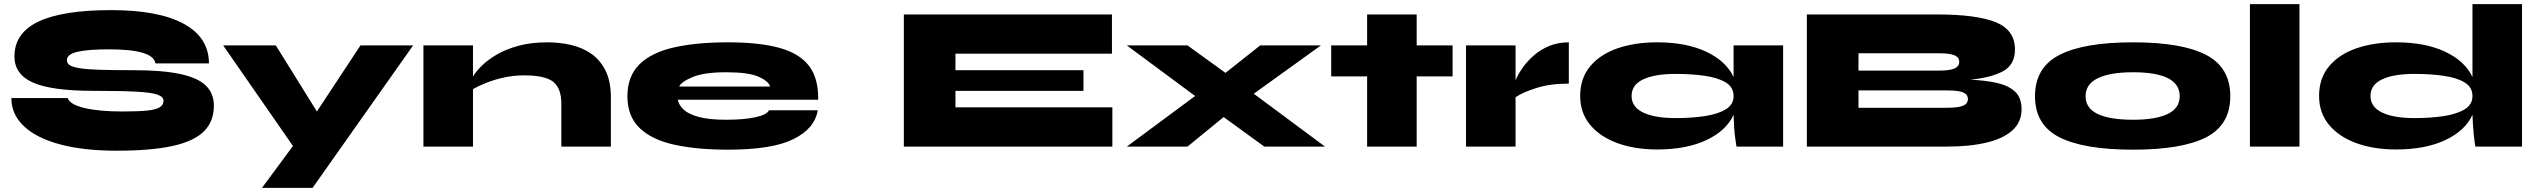

<svg xmlns="http://www.w3.org/2000/svg" viewBox="-20 -710 12316 930"><path d="M35 -235H308Q318 -204 388.5 -187Q459 -170 574 -170Q649 -170 692.5 -174.5Q736 -179 754 -190.5Q772 -202 772 -222Q772 -241 743 -251.5Q714 -262 640 -266Q566 -270 432 -270Q232 -270 141 -309.5Q50 -349 50 -437Q50 -550 166.5 -605.5Q283 -661 519 -661Q749 -661 870.5 -594.5Q992 -528 992 -403H733Q722 -471 509 -471Q405 -471 354.5 -459Q304 -447 304 -418Q304 -403 318 -394Q332 -385 366.5 -379.5Q401 -374 464 -372Q527 -370 624 -370Q767 -370 853 -351.5Q939 -333 977.5 -295Q1016 -257 1016 -198Q1016 -122 968 -74Q920 -26 816 -3Q712 20 544 20Q386 20 271.5 -10.5Q157 -41 96 -98.5Q35 -156 35 -235Z M1061 -490H1316L1515 -170L1726 -490H1981L1494 200H1249L1399 -3Z M2031 -490H2271V-339Q2284 -362 2312.5 -390.5Q2341 -419 2385 -445Q2429 -471 2490.5 -488Q2552 -505 2631 -505Q2690 -505 2745 -492.5Q2800 -480 2843.5 -450Q2887 -420 2913 -368Q2939 -316 2939 -237V0H2699V-207Q2699 -282 2660 -313.5Q2621 -345 2519 -345Q2468 -345 2420.5 -334.5Q2373 -324 2334.5 -308.5Q2296 -293 2271 -278V0H2031Z M3705 -176H3941Q3927 -88 3824 -36.5Q3721 15 3507 15Q3356 15 3246.5 -9Q3137 -33 3078 -90Q3019 -147 3019 -244Q3019 -340 3076.5 -397.5Q3134 -455 3243 -480Q3352 -505 3507 -505Q3659 -505 3756 -478Q3853 -451 3899 -390.5Q3945 -330 3943 -227H3263Q3268 -201 3291.5 -179Q3315 -157 3364.5 -143.5Q3414 -130 3497 -130Q3583 -130 3638.5 -142Q3694 -154 3705 -176ZM3497 -360Q3391 -360 3335.5 -337Q3280 -314 3270 -291H3710Q3703 -317 3654 -338.5Q3605 -360 3497 -360Z M4608 -270V-190H5368V0H4358V-640H5366V-450H4608V-370H5228V-270Z M5438 -490H5732L5916 -357L6084 -490H6378L6053 -256L6398 0H6104L5907 -143L5732 0H5438L5769 -245Z M6428 -490H6602V-640H6842V-490H7016V-340H6842V0H6602V-340H6428Z M7081 -490H7321V-321Q7333 -350 7355 -381.5Q7377 -413 7409.5 -441.5Q7442 -470 7484.5 -487.5Q7527 -505 7579 -505V-305Q7488 -305 7421 -283.5Q7354 -262 7321 -239V0H7081Z M8007 14Q7899 14 7815 -16.5Q7731 -47 7682.5 -105Q7634 -163 7634 -245Q7634 -331 7682.5 -389Q7731 -447 7815 -476Q7899 -505 8007 -505Q8148 -505 8244.5 -459.5Q8341 -414 8377 -337V-490H8617V0H8391Q8391 0 8385 -41Q8379 -82 8377 -154Q8342 -77 8245.5 -31.5Q8149 14 8007 14ZM8097 -138Q8173 -138 8236.5 -147.5Q8300 -157 8338.5 -180Q8377 -203 8377 -245Q8377 -288 8338.5 -311Q8300 -334 8236.5 -343Q8173 -352 8097 -352Q7995 -352 7939 -325.5Q7883 -299 7883 -245Q7883 -192 7939 -165Q7995 -138 8097 -138Z M8732 0V-640H9362Q9556 -640 9648 -602Q9740 -564 9740 -470Q9740 -397 9683 -365.5Q9626 -334 9523 -324Q9596 -321 9652 -308.5Q9708 -296 9740 -266.5Q9772 -237 9772 -181Q9772 -119 9728 -79Q9684 -39 9603 -19.5Q9522 0 9412 0ZM8982 -368H9370Q9423 -368 9446.5 -378Q9470 -388 9470 -410Q9470 -433 9446.5 -442.5Q9423 -452 9370 -452H8982ZM8982 -188H9412Q9465 -188 9488.5 -198Q9512 -208 9512 -230Q9512 -253 9488.5 -262.5Q9465 -272 9412 -272H8982Z M10312 15Q10074 15 9955.5 -45Q9837 -105 9837 -244Q9837 -383 9955.5 -444Q10074 -505 10312 -505Q10549 -505 10666 -444Q10783 -383 10783 -244Q10783 -105 10666 -45Q10549 15 10312 15ZM10312 -130Q10422 -130 10480 -158Q10538 -186 10538 -244Q10538 -360 10312 -360Q10200 -360 10141 -331Q10082 -302 10082 -244Q10082 -186 10140.5 -158Q10199 -130 10312 -130Z M10878 -690H11118V0H10878Z M11586 14Q11478 14 11394 -16.5Q11310 -47 11261.5 -105Q11213 -163 11213 -245Q11213 -331 11261.5 -389Q11310 -447 11394 -476Q11478 -505 11586 -505Q11727 -505 11823.5 -459.5Q11920 -414 11956 -337V-690H12196V0H11970Q11966 -20 11962 -61Q11958 -102 11956 -154Q11921 -77 11824.5 -31.5Q11728 14 11586 14ZM11676 -138Q11752 -138 11815.5 -147.5Q11879 -157 11917.5 -180Q11956 -203 11956 -245Q11956 -288 11917.5 -311Q11879 -334 11815.5 -343Q11752 -352 11676 -352Q11574 -352 11518 -325.5Q11462 -299 11462 -245Q11462 -192 11518 -165Q11574 -138 11676 -138Z"/></svg>

Font: Syne ExtraBold
Style: Regular
Weight: 800
Designer: Lucas Descroix
Foundry: Bonjour Monde
Version: Version 2.200; ttfautohint (v1.8.4)